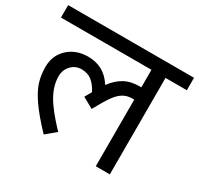

<svg xmlns="http://www.w3.org/2000/svg" viewBox="-151 -831 1043 1005"><g transform="rotate(30 370.5 -329.0)"><path d="M622.1 -583V0H537.1V-402.8H527.8Q493.7 -402.8 469.7 -387.9Q445.8 -373 424.3 -342.5Q402.8 -312 368.2 -249L303.2 -285.2L326.2 -326.2Q307.1 -363.3 282 -383.1Q256.8 -402.8 220.2 -402.8Q183.1 -402.8 158 -376Q132.8 -349.1 132.8 -311Q132.8 -256.8 163.8 -200Q194.8 -143.1 276.9 -57.1L217.8 -7.8Q147.9 -81.1 111.6 -133.5Q75.2 -186 62 -228Q48.8 -270 48.8 -318.8Q48.8 -388.7 96.4 -432.9Q144 -477.1 216.8 -477.1Q264.6 -477.1 301.8 -457Q338.9 -437 367.2 -393.1Q397 -434.1 435.1 -455.6Q473.1 -477.1 527.8 -477.1H537.1V-583H-9.8V-658.2H751V-583Z"/></g></svg>

Font: Sarala
Style: Regular
Weight: 400
Designer: Andres Torresi
Foundry: Huerta Tipografica
Version: Version 1.004;PS 001.003;hotconv 1.0.70;makeotf.lib2.5.58329